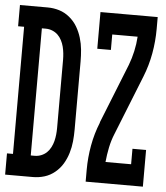

<svg xmlns="http://www.w3.org/2000/svg" viewBox="-66 -782 718 829"><g transform="rotate(5 293.5 -367.5)"><path d="M-13 0V-92H13V-643H-13V-735H107Q133 -735 157.5 -727.5Q182 -720 202.5 -703Q223 -686 236 -664Q249 -642 256.5 -617Q264 -592 266.5 -566.5Q269 -541 269 -515V-220Q269 -194 266.5 -168.5Q264 -143 256.5 -118Q249 -93 236 -71Q223 -49 202.5 -32Q182 -15 157.5 -7.5Q133 0 107 0ZM90 -92H107Q122 -92 135.5 -97.5Q149 -103 159 -112.5Q169 -122 176 -135.5Q183 -149 186.5 -163Q190 -177 191.5 -191.5Q193 -206 193 -220V-515Q193 -529 191.5 -543.5Q190 -558 186.5 -572Q183 -586 176 -599.5Q169 -613 159 -622.5Q149 -632 135.5 -637.5Q122 -643 107 -643H90ZM336 0V-51Q336 -104 345.5 -157Q355 -210 375 -259V-260Q375 -260 375 -260Q375 -260 375 -261L478 -519Q489 -548 496 -579.5Q503 -611 505 -643H395V-576H336V-735H584V-684Q584 -630 574.5 -577Q565 -524 545 -474L442 -216Q430 -187 423.5 -155.5Q417 -124 414 -92H525V-159H584V0Z"/></g></svg>

Font: Iosevka Curly Slab SmBdEx
Style: Regular
Weight: 600
Width: 7
Monospace: yes
Designer: Belleve Invis
Foundry: Belleve Invis
Version: Version 11.1.0; ttfautohint (v1.8.3)